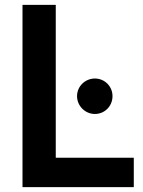

<svg xmlns="http://www.w3.org/2000/svg" viewBox="-20 -765 583 785"><path d="M72 0H527V-120H208V-745H72ZM295 -372C295 -332 328 -299 368 -299C408 -299 440 -331 440 -372C440 -412 408 -444 368 -444C328 -444 295 -412 295 -372Z"/></svg>

Font: Mluvka
Style: Bold
Weight: 700
Designer: Modified by Jiří Krblich, Original typeface by Gumpita Rahayu
Foundry: Gumpita Rahayu & Jiří Krblich
Version: Version 2.000;Glyphs 3.1.1 (3134)